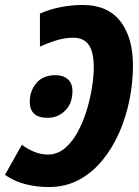

<svg xmlns="http://www.w3.org/2000/svg" viewBox="-42 -744 562 774"><path d="M291 -724Q392 -724 443 -658.5Q494 -593 494 -480Q494 -413 480.5 -344Q467 -275 439.5 -211.5Q412 -148 371 -98Q330 -48 276 -19Q222 10 155 10Q105 10 60.5 -1.5Q16 -13 -22 -39L46 -160Q73 -141 98.5 -131Q124 -121 151 -121Q189 -121 219 -146Q249 -171 271 -211.5Q293 -252 307.5 -299.5Q322 -347 329 -392.5Q336 -438 336 -472Q336 -535 315.5 -563.5Q295 -592 254 -592Q221 -592 187.5 -582Q154 -572 119 -556V-689Q156 -706 201 -715Q246 -724 291 -724ZM150 -269Q78 -269 78 -334Q78 -378 105 -409.5Q132 -441 181 -441Q213 -441 231.5 -424.5Q250 -408 250 -377Q250 -327 220.5 -298Q191 -269 150 -269Z"/></svg>

Font: Noto Sans Condensed ExtraBold
Style: Italic
Weight: 800
Width: 3
Italic angle: -12°
Designer: Monotype Design Team
Foundry: Monotype Imaging Inc.
Version: Version 2.013; ttfautohint (v1.8.4.7-5d5b)